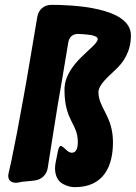

<svg xmlns="http://www.w3.org/2000/svg" viewBox="-20 -762 560 792"><path d="M242 -2C257 6 273 10 289 10C411 10 446 -81 446 -175C446 -284 386 -316 386 -383V-385C390 -414 421 -441 456 -474C491 -506 520 -551 520 -616C520 -734 272 -742 192 -742C161 -742 139 -722 134 -693L101 -498C85 -401 67 -306 50 -214C42 -173 34 -135 27 -99L16 -50C15 -45 14 -41 14 -37C14 -16 28 -8 48 -8L53 -9H55L70 -12L120 -17C151 -20 173 -41 177 -70L201 -222C212 -294 224 -364 236 -433L262 -589C267 -611 281 -622 302 -622L323 -621C338 -620 349 -618 358 -617C375 -613 383 -608 383 -601C383 -568 246 -502 246 -392C246 -262 301 -254 301 -176C301 -144 291 -132 276 -132C269 -132 261 -136 253 -144C242 -155 234 -160 231 -160C226 -160 222 -153 219 -139L209 -89C208 -82 207 -75 207 -68C207 -49 212 -21 235 -6Z"/></svg>

Font: Bangerz
Style: Bold
Weight: 700
Designer: vernon adams
Foundry: Vernon Adams
Version: Version 2.10;December 28, 2023;FontCreator 13.0.0.2683 64-bi